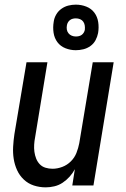

<svg xmlns="http://www.w3.org/2000/svg" viewBox="-20 -798 540 826"><path d="M177 8Q150 8 125.5 0Q101 -8 82.5 -25.5Q64 -43 53.5 -66Q43 -89 39 -114.5Q35 -140 36.5 -167Q38 -194 42 -221L94 -530H184L131 -207Q128 -192 127 -176Q126 -160 128 -145Q130 -130 135.5 -116Q141 -102 151 -91.5Q161 -81 175.5 -76.5Q190 -72 206 -72Q227 -72 248 -80Q269 -88 285 -104Q301 -120 309 -140.5Q317 -161 321 -182L379 -530H469L382 0H291L302 -70Q293 -53 279.5 -38Q266 -23 249.5 -12Q233 -1 214 3.5Q195 8 177 8ZM306 -582Q283 -582 261.5 -590.5Q240 -599 227 -616.5Q214 -634 210.5 -657Q207 -680 211 -704Q213 -720 221.5 -735Q230 -750 244 -760Q258 -770 274 -774Q290 -778 306 -778Q330 -778 351.5 -769.5Q373 -761 386 -743.5Q399 -726 402.5 -703Q406 -680 402 -656Q399 -640 391 -625Q383 -610 369 -600Q355 -590 338.5 -586Q322 -582 306 -582ZM306 -641Q313 -641 319.5 -642.5Q326 -644 331.5 -648Q337 -652 340.5 -658Q344 -664 345 -670Q346 -680 344.5 -689Q343 -698 338 -705Q333 -712 324.5 -715.5Q316 -719 306 -719Q300 -719 293.5 -717.5Q287 -716 281.5 -712Q276 -708 272.5 -702Q269 -696 268 -690Q266 -680 267.5 -671Q269 -662 274.5 -655Q280 -648 288.5 -644.5Q297 -641 306 -641Z"/></svg>

Font: Iosevka Curly Medium Oblique
Style: Regular
Weight: 500
Italic angle: -9°
Monospace: yes
Designer: Belleve Invis
Foundry: Belleve Invis
Version: Version 11.1.0; ttfautohint (v1.8.3)